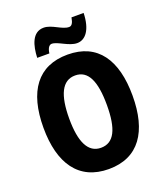

<svg xmlns="http://www.w3.org/2000/svg" viewBox="-166 -1039 994 1159"><g transform="rotate(-20 331.0 -459.0)"><path d="M154 -769H232C237 -807 252 -819 265 -819C303 -819 359 -770 412 -770C466 -770 507 -822 510 -928H432C426 -893 416 -878 399 -878C354 -878 305 -927 252 -927C178 -927 157 -846 154 -769ZM617 -358C617 -588 525 -725 332 -725C141 -725 45 -593 45 -359C45 -130 139 10 332 10C525 10 617 -129 617 -358ZM210 -358C210 -509 248 -591 332 -591C415 -591 452 -512 452 -358C452 -204 415 -127 331 -127C249 -127 210 -207 210 -358Z"/></g></svg>

Font: Noto Sans Khmer Condensed ExtraBold
Style: Regular
Weight: 800
Width: 3
Designer: Danh Hong and the Monotype Design Team
Foundry: Monotype Imaging Inc.
Version: Version 2.004